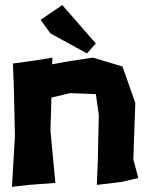

<svg xmlns="http://www.w3.org/2000/svg" viewBox="-20 -728 582 760"><path d="M31.2 -476.6 35.2 -367.2 39.1 -191.4 27.3 11.7 93.8 3.9 199.2 -3.9 179.7 -210.9 183.6 -341.8 257.8 -359.4 359.4 -355.5 371.1 -273.4 367.2 -93.8 363.3 3.9 460.9 -7.8 527.3 -23.4 507.8 -97.7 515.6 -320.3 464.8 -464.8 347.7 -500 246.1 -484.4 186.5 -473.6 187.5 -500 117.2 -488.3ZM140.6 -649.4 179.7 -595.7 324.2 -516.6 359.4 -555.7 226.6 -708Z"/></svg>

Font: MaokenAssortedSans-TC
Style: Regular
Weight: 500
Version: Version 0.83